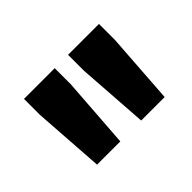

<svg xmlns="http://www.w3.org/2000/svg" viewBox="-65 -811 502 502"><g transform="rotate(-45 186.5 -559.5)"><path d="M224.7 -431.3 211 -628.7V-688H325.2V-628.7L311.5 -431.3ZM61.6 -431.3 48 -628.7V-688H161.6V-628.7L147.5 -431.3Z"/></g></svg>

Font: Saira Thin Condensed
Style: Regular
Weight: 100
Width: 3
Version: Version 1.101